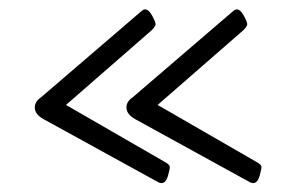

<svg xmlns="http://www.w3.org/2000/svg" viewBox="-20 -509 616 419"><path d="M511 -443 324 -280 539 -156Q550 -150 550.5 -145.5Q551 -141 547 -127Q541 -104 526 -111L275 -249Q257 -259 256 -273Q255 -287 270 -297L489 -485Q501 -496 513 -473Q520 -460 519.5 -455.5Q519 -451 511 -443ZM311 -443 124 -280 339 -156Q350 -150 350.5 -145.5Q351 -141 347 -127Q341 -104 326 -111L75 -249Q57 -259 56 -273Q55 -287 70 -297L289 -485Q301 -496 313 -473Q320 -460 319.5 -455.5Q319 -451 311 -443Z"/></svg>

Font: Bonbon
Style: Regular
Weight: 400
Designer: Ksenia Erulevich
Foundry: Cyreal (www.cyreal.org)
Version: Version 1.001